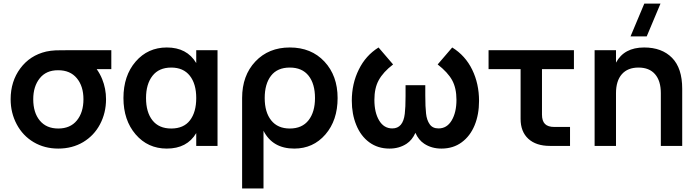

<svg xmlns="http://www.w3.org/2000/svg" viewBox="-20 -823 3930 1083"><path d="M308.6 15.1Q231 15.1 169.7 -21.2Q108.4 -57.6 74.2 -122.1Q40 -186.5 40 -263.2Q40 -363.8 94.5 -437.3Q148.9 -510.7 240.7 -532.2Q265.6 -537.6 294.9 -539.1Q335.9 -540 381.8 -540H607.9V-433.1H525.4Q544.4 -406.2 556.2 -377Q578.1 -323.2 578.1 -263.2Q578.1 -186 543.9 -121.6Q510.7 -58.6 449.2 -21.5Q387.7 15.1 308.6 15.1ZM308.6 -98.1Q376.5 -98.1 413.6 -143.6Q450.7 -189 450.7 -263.2Q450.7 -336.9 413.3 -381.8Q376 -426.8 308.6 -426.8H306.6Q240.2 -426.8 203.9 -381.1Q167.5 -335.4 167.5 -263.2Q167.5 -187.5 204.6 -142.8Q241.7 -98.1 308.6 -98.1Z M1086.9 -540H1207V0H1086.9V-72.3Q1035.2 15.1 920.9 15.1Q814 15.1 745.1 -64.9Q676.3 -145 676.3 -270Q676.3 -396 745.1 -475.6Q814 -555.2 920.9 -555.2Q1034.7 -555.2 1086.9 -467.3ZM945.8 -441.9Q876.5 -441.9 840.1 -395.3Q803.7 -348.6 803.7 -270Q803.7 -189.9 840.1 -144Q876.5 -98.1 945.8 -98.1Q1016.1 -98.1 1051.5 -144.3Q1086.9 -190.4 1086.9 -270Q1086.9 -350.1 1050.5 -396Q1014.2 -441.9 945.8 -441.9Z M1466.3 240.2H1345.7V-270Q1345.7 -397 1420.4 -476.1Q1495.1 -555.2 1614.7 -555.2Q1735.8 -555.2 1810.1 -475.6Q1884.3 -396 1884.3 -270Q1884.3 -144 1815.4 -64.5Q1746.6 15.1 1639.6 15.1Q1517.6 15.1 1466.3 -85.4ZM1614.7 -98.1Q1684.1 -98.1 1720.5 -144.8Q1756.8 -191.4 1756.8 -270Q1756.8 -350.1 1720.5 -396Q1684.1 -441.9 1614.7 -441.9Q1544.4 -441.9 1508.8 -395.8Q1473.1 -349.6 1473.1 -270Q1473.1 -189.9 1509.8 -144Q1546.4 -98.1 1614.7 -98.1Z M2176.8 15.1Q2111.3 15.1 2063 -20.3Q2014.6 -55.7 1989.3 -118.7Q1964.4 -179.7 1964.4 -254.9Q1964.4 -351.6 2003.9 -430.7Q2042.5 -509.8 2115.2 -555.2L2197.3 -459.5Q2141.6 -417 2116.2 -370.6Q2091.8 -326.2 2091.8 -259.8Q2091.8 -188 2118.7 -143.3Q2145.5 -98.6 2192.9 -98.6Q2253.4 -98.6 2263.2 -181.2Q2267.6 -216.8 2267.6 -280.8V-342.3H2378.9V-285.2Q2378.9 -218.8 2383.3 -182.1Q2387.2 -145.5 2403.8 -122.1Q2419.9 -98.6 2453.6 -98.6Q2501 -98.6 2527.8 -143.8Q2554.7 -189 2554.7 -259.8Q2554.7 -326.2 2530.3 -370.6Q2505.9 -415 2448.7 -459.5L2530.8 -555.2Q2605 -509.3 2643.6 -429.7Q2682.1 -350.6 2682.1 -253.9Q2682.1 -176.8 2657 -116Q2631.8 -55.2 2584.5 -20.5Q2536.6 15.1 2469.7 15.1Q2414.6 15.1 2373 -12.2Q2340.8 -33.2 2323.2 -73.7Q2304.7 -32.7 2273.4 -12.2Q2231.9 15.1 2176.8 15.1Z M2735.8 -433.1V-540H3217.3V-433.1H3037.1V-176.8Q3037.1 -140.6 3054 -123.8Q3070.8 -106.9 3106.9 -106.9H3195.3V0H3082Q3003.9 0 2960.2 -40Q2916.5 -80.1 2916.5 -152.3V-433.1Z M3705.6 -802.7 3627.9 -617.7H3536.6L3614.3 -802.7ZM3707.5 0V-297.4Q3707.5 -366.7 3675 -404.3Q3642.6 -441.9 3581.5 -441.9Q3520.5 -441.9 3487.5 -404.3Q3454.6 -366.7 3454.6 -297.4V0H3334V-540H3454.6V-469.7Q3500.5 -555.2 3613.3 -555.2Q3713.4 -555.2 3770.8 -496.8Q3828.1 -438.5 3828.1 -322.3V0Z"/></svg>

Font: Vela Sans Bd
Style: Bold
Weight: 700
Designer: Principal design: Mikhail Sharanda - project Manrope.
Design modification: Ravid Balaliev
Foundry: Mikhail Sharanda
Version: Version 1.001